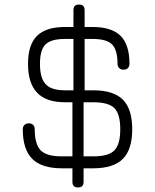

<svg xmlns="http://www.w3.org/2000/svg" viewBox="-20 -739 680 843"><path d="M389.5 0C389.5 0 251.5 0 251.5 0C192.5 0 149 -14 121.5 -41.5C94 -69 80 -112.5 80 -171.5C80 -171.5 80 -171.5 80 -171.5C80 -179.5 82.5 -186 87.5 -190.5C92 -195 98.5 -197.5 106.5 -197.5C106.5 -197.5 106.5 -197.5 106.5 -197.5C114.5 -197.5 121 -195 125.5 -190.5C130 -186 132.5 -179.5 132.5 -171.5C132.5 -171.5 132.5 -171.5 132.5 -171.5C132.5 -127 141.5 -96 159 -78.5C176.5 -61 207 -52.5 251.5 -52.5C251.5 -52.5 251.5 -52.5 251.5 -52.5C251.5 -52.5 389.5 -52.5 389.5 -52.5C434 -52.5 464.5 -61 482 -78.5C499.5 -96 508 -127 508 -171.5C508 -171.5 508 -171.5 508 -171.5C508 -216 499.5 -247 482 -264.5C464.5 -281.5 434 -290 389.5 -290C389.5 -290 389.5 -290 389.5 -290C389.5 -290 266.5 -290 266.5 -290C210 -290 169 -304 142.5 -332.5C116 -360.5 103 -402.5 103 -458C103 -458 103 -458 103 -458C103 -514.5 116 -555.5 142.5 -581.5C168.5 -607.5 209.5 -620.5 265.5 -620.5C265.5 -620.5 265.5 -620.5 265.5 -620.5C265.5 -620.5 386.5 -620.5 386.5 -620.5C442.5 -620.5 483.5 -607.5 509.5 -581.5C535.5 -555.5 548.5 -514.5 548.5 -459C548.5 -459 548.5 -459 548.5 -459C548.5 -451 546 -444.5 541.5 -440C537 -435.5 530.5 -433 522.5 -433C522.5 -433 522.5 -433 522.5 -433C514.5 -433 508 -435.5 503.5 -440C498.5 -444.5 496 -451 496 -459C496 -459 496 -459 496 -459C496 -499.5 488 -528 472 -544C456 -560 427.5 -568 386.5 -568C386.5 -568 386.5 -568 386.5 -568C386.5 -568 265.5 -568 265.5 -568C224.5 -568 196 -560 180 -544C163.5 -528 155.5 -499.5 155.5 -458C155.5 -458 155.5 -458 155.5 -458C155.5 -417.5 163.5 -388 180 -370C196 -351.5 225 -342.5 266.5 -342.5C266.5 -342.5 266.5 -342.5 266.5 -342.5C266.5 -342.5 389.5 -342.5 389.5 -342.5C448.5 -342.5 492 -329 519.5 -301.5C547 -274 560.5 -230.5 560.5 -171.5C560.5 -171.5 560.5 -171.5 560.5 -171.5C560.5 -112.5 547 -69 519.5 -41.5C492 -14 448.5 0 389.5 0C389.5 0 389.5 0 389.5 0ZM322.5 84C322.5 84 322.5 84 322.5 84C306 84 298 76 298 59.5C298 59.5 298 59.5 298 59.5C298 59.5 298 -309 298 -309C298 -309 302.5 -326.5 302.5 -326.5C302.5 -326.5 302.5 -694.5 302.5 -694.5C302.5 -711 310.5 -719 327 -719C327 -719 327 -719 327 -719C343.5 -719 351.5 -711 351.5 -694.5C351.5 -694.5 351.5 -694.5 351.5 -694.5C351.5 -694.5 351.5 -322.5 351.5 -322.5C351.5 -322.5 347 -305 347 -305C347 -305 347 59.5 347 59.5C347 76 339 84 322.5 84Z"/></svg>

Font: Jura-Fortis-Regular
Style: Regular
Weight: 500
Designer: Daniel Johnson, Alexei Vanyashin, Mirko Velimirovic
Foundry: Daniel Johnson
Version: ""